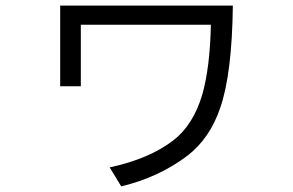

<svg xmlns="http://www.w3.org/2000/svg" viewBox="-20 -619 1039 682"><path d="M193.8 -599.1H807.1Q804.2 -356.4 762.2 -235.8Q725.1 -126.5 645 -65.4Q543.5 11.2 410.6 43L369.6 -24.4Q510.3 -54.7 595.2 -120.1Q666.5 -174.8 698.7 -283.7Q726.1 -380.9 729 -531.2H267.1V-312.5H193.8Z"/></svg>

Font: UDEV Gothic 35
Style: Regular
Weight: 400
Version: v2.1.0; ttfautohint (v1.8.4.7-5d5b-dirty) -l 6 -r 45 -G 200 